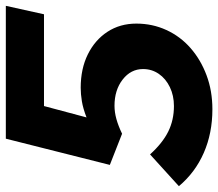

<svg xmlns="http://www.w3.org/2000/svg" viewBox="-65 -675 749 659"><g transform="rotate(-90 309.5 -345.5)"><path d="M264 9Q182 9 114.5 -20.5Q47 -50 0 -106L109 -205Q148 -162 187.5 -142.5Q227 -123 275 -123Q311 -123 340 -137Q369 -151 385.5 -175Q402 -199 402 -229Q402 -271 366 -299Q330 -327 276 -327Q254 -327 230.5 -320.5Q207 -314 180 -301L73 -343L163 -700H619L590 -569H275L236 -423Q267 -435 291.5 -439Q316 -443 338 -443Q403 -443 452.5 -418.5Q502 -394 530 -351Q558 -308 558 -252Q558 -197 536 -149Q514 -101 474 -66Q434 -31 380.5 -11Q327 9 264 9Z"/></g></svg>

Font: Red Hat Text
Style: Italic
Weight: 300
Italic angle: -12°
Designer: Pentagram, MCKL
Foundry: Pentagram, MCKL
Version: Version 1.023